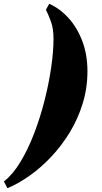

<svg xmlns="http://www.w3.org/2000/svg" viewBox="-130 -820 534 1010"><path d="M111.5 -768.5 129 -800Q185.5 -775 231.2 -724.2Q277 -673.5 303.5 -602.5Q330 -531.5 330 -445Q330 -357 305.2 -276.2Q280.5 -195.5 237.8 -125Q195 -54.5 140.8 3.2Q86.5 61 26.8 103.5Q-33 146 -91 170L-109.5 134.5Q-63 98.5 -23 32.5Q17 -33.5 49.2 -117.2Q81.5 -201 104.2 -290.8Q127 -380.5 139.2 -464.8Q151.5 -549 151.5 -615.5Q151.5 -670 137.5 -707.8Q123.5 -745.5 111.5 -768.5Z"/></svg>

Font: Bodoni* 06pt Fatface
Style: Italic
Weight: 900
Italic angle: -13°
Version: Version 2.3